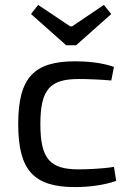

<svg xmlns="http://www.w3.org/2000/svg" viewBox="-20 -748 529 780"><path d="M432 -691 402 -728 273 -641H265L135 -728L106 -691L249 -564H289ZM443 -70C393 -62 329 -60 300 -60C184 -60 144 -101 144 -244C144 -386 184 -427 300 -427C334 -427 388 -425 432 -421L443 -476C395 -494 329 -499 286 -499C117 -499 54 -432 54 -244C54 -56 117 12 285 12C342 12 403 4 452 -13Z"/></svg>

Font: SnT
Style: Regular
Weight: 400
Designer: Natanael Gama
Version: Version 1.001;PS 001.001;hotconv 1.0.70;makeotf.lib2.5.58329